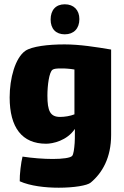

<svg xmlns="http://www.w3.org/2000/svg" viewBox="-20 -675 578 895"><path d="M282 -515C324 -515 350 -542 350 -586C350 -628 324 -655 282 -655C240 -655 216 -628 216 -584C216 -541 240 -515 282 -515ZM281 -468C204 -468 129 -459 98 -438C51 -405 25 -310 25 -221C25 -80 83 -5 195 -5C226 -5 292 -19 329 -74V-49C329 -36 329 -22 328 -8C326 18 323 45 316 52C308 61 272 66 226 66C183 66 131 62 85 55C78 82 71 140 72 170C121 192 191 200 254 200C324 200 387 190 403 176C457 131 498 60 498 -46V-444C427 -456 351 -468 281 -468ZM260 -130C214 -130 201 -158 201 -229C201 -277 209 -339 225 -350C232 -355 246 -356 264 -356C273 -356 284 -356 294 -355C305 -354 316 -353 327 -351V-142C307 -134 281 -130 260 -130Z"/></svg>

Font: FilmFarsi Display
Style: Regular
Weight: 400
Designer: Borna Izadpanah
Foundry: Borna Izadpanah
Version: Version 1.000;PS 001.000;hotconv 1.0.88;makeotf.lib2.5.64775